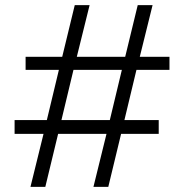

<svg xmlns="http://www.w3.org/2000/svg" viewBox="-20 -730 720 750"><path d="M642 -457H513L466 -261H600V-207H453L403 0H345L396 -207H207L157 0H99L150 -207H37V-261H163L210 -457H80V-508H223L272 -710H330L280 -508H469L518 -710H576L526 -508H642ZM409 -261 456 -457H267L220 -261Z"/></svg>

Font: Boldmen
Style: Regular
Weight: 400
Designer: Matt McInerney, Pablo Impallari, Rodrigo Fuenzalida
Foundry: LIVING CONCEPT
Version: Version 1.000